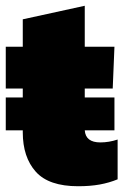

<svg xmlns="http://www.w3.org/2000/svg" viewBox="-20 -636 428 666"><path d="M251 10Q149 10 104 -40.5Q59 -91 59 -177V-184H0V-298H59V-329H0V-474H59V-569L274 -616V-474H377L371 -329H274V-298H377V-184H274Q277 -142 328 -142Q358 -142 388 -152V-14Q359 -2 326 4Q293 10 251 10Z"/></svg>

Font: Kanit ExtraBold
Style: Regular
Weight: 800
Designer: Katatrad Team
Foundry: CadsonDemak
Version: Version 2.000; ttfautohint (v1.8.3)